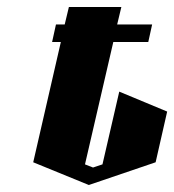

<svg xmlns="http://www.w3.org/2000/svg" viewBox="-20 -570 498 549"><path d="M177 -550H327L315 -500H415L404 -450H304L223 -100L246 -91L273 -100L321 -308L458 -251L425 -106L234 -41L75 -106L154 -450H129L140 -500H165Z"/></svg>

Font: SOV_Meka
Style: Italic
Weight: 400
Italic angle: -13°
Version: Version 1.00